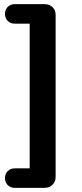

<svg xmlns="http://www.w3.org/2000/svg" viewBox="-20 -725 394 925"><path d="M52 180Q30 180 17 166.5Q4 153 4 133Q4 113 17 99.5Q30 86 52 86H123V-611H52Q30 -611 17 -624.5Q4 -638 4 -658Q4 -678 17 -691.5Q30 -705 52 -705H195Q218 -705 233 -690.5Q248 -676 248 -653V128Q248 150 233 165Q218 180 195 180Z"/></svg>

Font: Nunito ExtraLight
Style: Regular
Weight: 200
Designer: Vernon Adams
Foundry: Vernon Adams
Version: Version 3.602